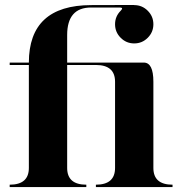

<svg xmlns="http://www.w3.org/2000/svg" viewBox="-20 -763 743 783"><path d="M351.6 -742.2 527.8 -742.7 527.3 -742.2Q559.6 -742.2 582.5 -719.2Q605.5 -696.3 605.5 -664.1Q605.5 -631.8 582.5 -608.9Q559.6 -585.9 527.3 -585.9Q495.1 -585.9 472.2 -608.9Q449.2 -631.8 449.2 -664.1Q449.2 -696.3 472.2 -719.2Q478 -725.1 478 -728.5Q478 -731.9 469.7 -732.4H351.6Q253.9 -732.4 253.9 -620.1V-507.8H566.4Q605.5 -507.8 605.5 -429.7V-78.1Q605.5 -9.8 683.6 -9.8V0H371.1V-9.8Q449.2 -9.8 449.2 -78.1V-429.7Q449.2 -498 371.1 -498H253.9V-78.1Q253.9 -9.8 332 -9.8V0H19.5V-9.8Q97.7 -9.8 97.7 -78.1V-498H19.5V-507.8H97.7Q97.7 -741.7 351.6 -742.2Z"/></svg>

Font: spinwerad
Style: Bold
Weight: 700
Width: 7
Version: Version 0.3